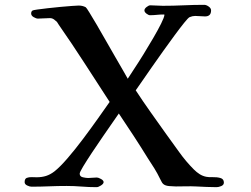

<svg xmlns="http://www.w3.org/2000/svg" viewBox="-20 -776 1040 795"><path d="M907 -20Q907 -10 896 -5.5Q885 -1 877 -1Q856 -1 834.5 -2Q813 -3 792 -4Q771 -5 750 -4.5Q729 -4 708 -4Q698 -4 680.5 -5.5Q663 -7 655 -15Q651 -19 648.5 -24.5Q646 -30 643 -35Q632 -58 619 -79Q606 -100 592 -121Q563 -168 533 -214Q503 -260 472 -306Q465 -296 447 -270Q429 -244 405.5 -210Q382 -176 360.5 -143.5Q339 -111 324.5 -87Q310 -63 310 -57Q310 -45 323 -42Q336 -39 345 -39Q354 -39 363 -40Q372 -41 381 -41Q387 -41 398 -35Q409 -29 409 -22Q409 -15 398 -8Q387 -1 380 -1Q349 -1 318 -3.5Q287 -6 256 -6Q219 -6 183 -4.5Q147 -3 110 -3Q103 -3 92.5 -8Q82 -13 82 -22Q82 -36 91 -39.5Q100 -43 112 -42.5Q124 -42 132 -42Q153 -42 170.5 -47.5Q188 -53 205 -66Q228 -84 259.5 -120.5Q291 -157 324 -201Q357 -245 386 -286Q415 -327 434 -354Q382 -434 330 -514.5Q278 -595 223 -674Q220 -679 217 -683.5Q214 -688 209 -691Q199 -701 187 -701Q174 -701 162 -700Q150 -699 137 -699Q130 -699 119.5 -705Q109 -711 109 -720Q109 -728 114 -732Q116 -734 134 -736.5Q152 -739 178 -742Q204 -745 231 -747.5Q258 -750 279 -751.5Q300 -753 306 -753Q322 -753 335 -746Q338 -744 350 -724.5Q362 -705 380 -674.5Q398 -644 418 -608.5Q438 -573 457 -540.5Q476 -508 490 -483.5Q504 -459 509 -450Q517 -463 535 -490Q553 -517 574 -551Q595 -585 614.5 -618.5Q634 -652 647 -678Q660 -704 661 -715Q660 -716 657 -716Q643 -716 629 -714.5Q615 -713 601 -713Q595 -713 586.5 -719.5Q578 -726 578 -733Q578 -740 587 -747Q596 -754 602 -754Q615 -754 628 -753Q641 -752 654 -752Q697 -752 740 -754Q783 -756 826 -756Q834 -756 844 -749Q854 -742 854 -733Q854 -708 829 -708Q819 -708 809 -709Q799 -710 788 -710Q777 -710 765 -705Q759 -702 742.5 -681.5Q726 -661 703.5 -630.5Q681 -600 656 -565Q631 -530 608 -497Q585 -464 567.5 -438.5Q550 -413 542 -402Q572 -356 604 -311Q636 -266 668 -221Q695 -184 722.5 -145.5Q750 -107 783 -74Q794 -63 806.5 -55Q819 -47 834 -44Q843 -42 860.5 -42.5Q878 -43 892.5 -39Q907 -35 907 -20Z"/></svg>

Font: Kaisei Decol
Style: Bold
Weight: 700
Designer: Font-Kai, 金井和夫
Foundry: KAZUO KANAI
Version: Version 5.003